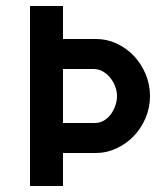

<svg xmlns="http://www.w3.org/2000/svg" viewBox="-20 -620 560 640"><path d="M480 -300Q480 -261 465 -226Q450 -191 425 -165.5Q400 -140 367.5 -125Q335 -110 300 -110H190V0H80V-600H190V-490H301Q336 -490 368.5 -475Q401 -460 425.5 -434.5Q450 -409 465 -374Q480 -339 480 -300ZM370 -300Q370 -315 364.5 -330.5Q359 -346 348.5 -359.5Q338 -373 323.5 -381.5Q309 -390 291 -390H190V-210H295Q313 -210 327 -218.5Q341 -227 350.5 -240.5Q360 -254 365 -269.5Q370 -285 370 -300Z"/></svg>

Font: Gauge Heavy
Style: Heavy
Weight: 900
Designer: Daniel Pimley
Foundry: Daniel Pimley
Version: Version 2.0